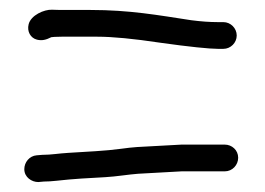

<svg xmlns="http://www.w3.org/2000/svg" viewBox="-20 -492 546 395"><path d="M470 -167.5C470 -183.3 456.9 -194.5 442.5 -194.5H353.2L261.9 -189.5C251.9 -188.8 241.1 -187.6 228.9 -185.9C197.2 -181.5 159.1 -180 120.2 -177.5C100.1 -176.3 85.2 -173.5 68.5 -173.5H68L67.5 -173.5C63.2 -173.1 61.3 -173 55.5 -172.5C40.4 -171.3 30 -158 30 -144C30 -127.1 45.5 -117.5 58.5 -117.5H59.1L70.1 -118.5C77.3 -118.5 87.2 -119.1 95.9 -120.1C129.8 -124 166.1 -125.9 196.4 -127.5C218.9 -128.7 244.3 -133.1 263.7 -134.5L353.8 -139.5H442.5C458.1 -139.5 470 -152.6 470 -167.5ZM467 -419C467 -434 454.5 -446.5 439.5 -446.5H428.5C411.7 -446.5 393.3 -447.8 373.5 -450.4C305.3 -460.8 246.7 -471.5 166.4 -471.5H113.5C102.3 -471.5 93.5 -471.7 87.2 -472C70.8 -472.8 43.5 -460.7 38.9 -442C35.2 -427.5 42.7 -413.7 56.1 -410.4C66 -408 74.5 -409.8 85.6 -415.5C86.9 -415.8 95.3 -416.5 106.7 -416.5H180.5C211.3 -416.5 254.5 -412.4 309.7 -404.1C369.1 -395.7 411.2 -391.5 428.5 -391.5H439.5C454.5 -391.5 467 -404 467 -419Z"/></svg>

Font: MewTooHand
Style: BdCond
Weight: 400
Designer: Mew Too, Robert Jablonski
Version: Version 0.77